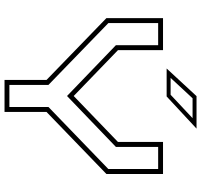

<svg xmlns="http://www.w3.org/2000/svg" viewBox="-40 -848 888 848"><g transform="rotate(90 404.0 -424.0)"><path d="M333 0V-185.5L60 -450V-700H201.5V-501L404 -305.5L607 -501V-700H748.5V-450L474.5 -185.5V0ZM355 -21.5H452.5V-194L726.5 -458.5V-678.5H629V-492L404.5 -276.5H403.5L179.5 -492V-678.5H82V-458.5L355 -194ZM282.5 -716 404.5 -848H548L406 -716ZM324 -733.5H398.5L502 -830.5H414Z"/></g></svg>

Font: Tourney Expanded ExtraLight
Style: Regular
Weight: 200
Width: 7
Designer: Tyler Finck
Foundry: Etcetera Type Co
Version: Version 1.010; ttfautohint (v1.8.3)